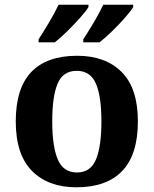

<svg xmlns="http://www.w3.org/2000/svg" viewBox="-20 -786 653 816"><path d="M305 10Q185 10 116 -59.5Q47 -129 47 -270Q47 -411 113 -480Q179 -549 308 -549Q428 -549 497 -480Q566 -411 566 -270Q566 -129 499.5 -59.5Q433 10 305 10ZM307 -53Q365 -53 388 -108.5Q411 -164 411 -270Q411 -377 387.5 -431Q364 -485 306 -485Q248 -485 225 -431Q202 -377 202 -270Q202 -164 225.5 -108.5Q249 -53 307 -53ZM334 -619Q355 -651 379 -691.5Q403 -732 419 -766H546V-756Q536 -739 510.5 -710Q485 -681 455.5 -652.5Q426 -624 403 -606H334ZM144 -619Q165 -651 189 -691.5Q213 -732 229 -766H356V-756Q346 -739 320 -710Q294 -681 265 -652.5Q236 -624 213 -606H144Z"/></svg>

Font: Noto Serif Thai
Style: Bold
Weight: 700
Designer: Monotype Design Team
Foundry: Monotype Imaging Inc.
Version: Version 2.002; ttfautohint (v1.8.4.7-5d5b)